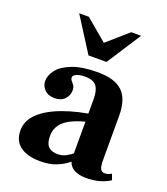

<svg xmlns="http://www.w3.org/2000/svg" viewBox="-134 -807 794 912"><g transform="rotate(20 263.5 -351.0)"><path d="M407 11Q375 11 354 2Q333 -7 323 -23Q313 -39 313 -59V-355Q313 -397 297 -418.5Q281 -440 238 -440Q223 -440 209.5 -437Q196 -434 188 -428Q180 -422 180 -414Q180 -405 186.5 -398Q193 -391 199 -382.5Q205 -374 205 -357Q205 -332 187 -313Q169 -294 136 -294Q103 -294 85 -313Q67 -332 67 -356Q67 -385 89.5 -413.5Q112 -442 161 -461Q210 -480 289 -480Q375 -480 414.5 -442Q454 -404 454 -320V-100Q454 -63 461 -51.5Q468 -40 482 -40Q494 -40 501.5 -43.5Q509 -47 516 -50L527 -21Q502 -5 473 3Q444 11 407 11ZM175 11Q109 11 73 -16Q37 -43 37 -95Q37 -145 77 -183Q117 -221 189 -247.5Q261 -274 357 -287V-249Q263 -231 220.5 -200Q178 -169 178 -118Q178 -81 194 -65Q210 -49 242 -49Q264 -49 283.5 -59.5Q303 -70 319 -83.5Q335 -97 345 -107L356 -74Q337 -55 312 -35Q287 -15 254 -2Q221 11 175 11ZM219 -540 109 -713H158L267 -621L372 -713H422L310 -540Z"/></g></svg>

Font: Frank Ruhl Libre
Style: Bold
Weight: 700
Designer: Yanek Iontef
Foundry: Fontef
Version: Version 6.004